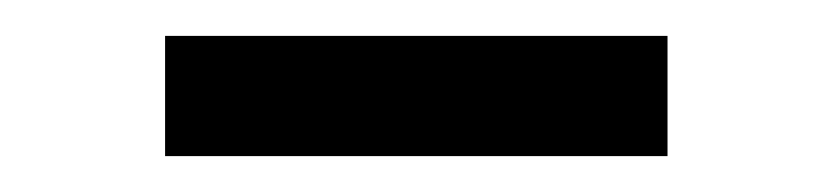

<svg xmlns="http://www.w3.org/2000/svg" viewBox="-20 -320 464 107"><path d="M72 -233V-300H352V-233Z"/></svg>

Font: Nunito Sans
Style: Regular
Weight: 400
Designer: Vernon Adams
Foundry: Vernon Adams
Version: Version 3.101; ttfautohint (v1.8.4.7-5d5b);gftools[0.9.27]